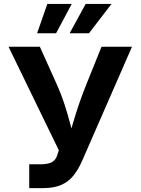

<svg xmlns="http://www.w3.org/2000/svg" viewBox="-20 -968 724 988"><path d="M130.4 0V-122.6H189Q226.1 -122.6 246.1 -133.1Q266.1 -143.6 273.9 -167.5L282.7 -194.8L23.9 -727.5H185.1L269 -541Q295.9 -481 313.2 -427.2Q330.6 -373.5 342.8 -325.4Q355 -277.3 365.7 -234.9H325.7Q343.3 -293.5 366.7 -371.1Q390.1 -448.7 427.2 -541L502.4 -727.5H659.2L401.4 -137.7Q381.8 -93.8 356.4 -62.7Q331.1 -31.7 293.7 -15.9Q256.3 0 202.1 0ZM268.6 -796.9H170.9L223.6 -947.8H349.1ZM438 -796.9H338.4L420.9 -947.8H553.7Z"/></svg>

Font: Inter Cardless
Style: Bold
Weight: 700
Designer: Rasmus Andersson
Foundry: rsms
Version: Version 4.001;git-9221beed3